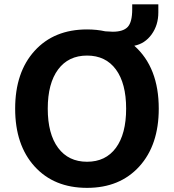

<svg xmlns="http://www.w3.org/2000/svg" viewBox="-20 -867 813 897"><path d="M386.7 10.7Q232.4 10.7 141.6 -89.4Q50.8 -189.5 50.8 -359.4Q50.8 -529.3 141.6 -629.4Q232.4 -729.5 386.7 -729.5Q431.6 -729.5 471.7 -720.7Q497.1 -718.8 506.8 -718.8Q555.7 -718.8 576.7 -741.2Q597.7 -763.7 597.7 -824.2V-846.7H719.7V-808.6Q719.7 -750 688.5 -706.5Q657.2 -663.1 607.4 -653.3Q721.7 -551.8 721.7 -359.4Q721.7 -189.5 630.9 -89.4Q540 10.7 386.7 10.7ZM251.5 -542.5Q203.1 -477.5 203.1 -359.4Q203.1 -241.2 251.5 -176.3Q299.8 -111.3 386.7 -111.3Q473.6 -111.3 521.5 -176.3Q569.3 -241.2 569.3 -359.4Q569.3 -477.5 521.5 -542.5Q473.6 -607.4 386.7 -607.4Q299.8 -607.4 251.5 -542.5Z"/></svg>

Font: Min Sans Bold
Style: Regular
Weight: 700
Designer: Jinseong-Kim, NotoSansCJK, Nunito
Foundry: Jinseong-Kim
Version: Version 1.400;Glyphs 3.1.2 (3151)